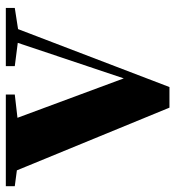

<svg xmlns="http://www.w3.org/2000/svg" viewBox="-2 -594 588 643"><g transform="rotate(-90 291.5 -272.0)"><path d="M253 2 43 -509 -10 -516V-546H297V-516L219 -507L351 -151L470 -506L392 -516V-546H587V-516L516 -505L322 2Z"/></g></svg>

Font: Early Summer Mincho Heavy
Style: Regular
Weight: 900
Designer: GuiWonder
Version: Version 1.002